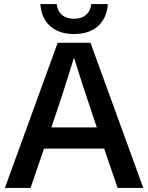

<svg xmlns="http://www.w3.org/2000/svg" viewBox="-20 -922 727 942"><path d="M196 -193 130 0H4L263 -712H424L683 0H557L491 -193ZM436 -353Q376 -531 344 -636H342Q289 -463 251 -353L232 -297H455ZM343 -755Q270 -755 226.5 -793.5Q183 -832 178 -902H258Q262 -868 284 -849Q306 -830 343 -830Q380 -830 402 -849Q424 -868 428 -902H509Q504 -832 460.5 -793.5Q417 -755 343 -755Z"/></svg>

Font: CST
Style: Medium
Weight: 500
Version: Version 1.00